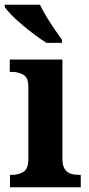

<svg xmlns="http://www.w3.org/2000/svg" viewBox="-26 -786 375 806"><path d="M16 0V-52H26Q50 -52 71.5 -64Q93 -76 93 -119V-421Q93 -461 71.5 -472.5Q50 -484 28 -484H15V-536H236V-119Q236 -91 246 -76Q256 -61 271.5 -56.5Q287 -52 302 -52H313V0ZM169 -606Q147 -620 120.5 -639.5Q94 -659 68 -681Q42 -703 22.5 -723Q3 -743 -6 -756V-766H142Q152 -744 168.5 -717Q185 -690 202.5 -664Q220 -638 234 -619V-606Z"/></svg>

Font: Noto Serif Thai SemiCondensed
Style: Bold
Weight: 700
Width: 4
Designer: Monotype Design Team
Foundry: Monotype Imaging Inc.
Version: Version 2.002; ttfautohint (v1.8.4.7-5d5b)